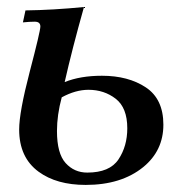

<svg xmlns="http://www.w3.org/2000/svg" viewBox="-20 -518 511 548"><path d="M229 -25.4Q293 -25.4 318.1 -63Q343.3 -100.6 343.3 -151.9Q343.3 -210.4 310.3 -236.1Q277.3 -261.7 232.4 -261.7Q195.8 -261.7 156.2 -240.2Q142.6 -189.9 142.6 -144Q142.6 -80.1 167.2 -52.7Q191.9 -25.4 229 -25.4ZM164.6 -283.7Q209 -301.8 271 -301.8Q346.2 -301.8 396.2 -268.6Q446.3 -235.4 446.3 -162.1Q446.3 -87.9 388.7 -41Q326.2 9.8 224.6 9.8Q141.6 9.8 90.3 -27.8Q34.7 -68.4 34.7 -148.4Q34.7 -197.8 64.9 -313.5Q95.2 -429.2 95.2 -442.4Q95.2 -456.1 79.1 -456.1Q64.5 -456.1 45.4 -454.1L52.7 -488.3Q131.3 -489.3 219.7 -498Q186 -378.4 164.6 -283.7Z"/></svg>

Font: Munson
Style: Italic
Weight: 400
Italic angle: -12°
Designer: Paul James MIller
Foundry: High-Logic / Made with FontCreator
Version: Version 2.10;May 5, 2019;FontCreator 11.5.0.2430 64-bit